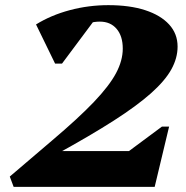

<svg xmlns="http://www.w3.org/2000/svg" viewBox="-20 -726 723 746"><path d="M33 0 18 -40 181 -179Q285 -267 345 -330Q405 -393 431 -442Q457 -491 457 -537Q457 -586 433 -614Q409 -642 368 -642Q288 -642 212 -557L256 -672H365L221 -479H194L120 -631Q178 -667 251 -686.5Q324 -706 401 -706Q484 -706 544 -686.5Q604 -667 637 -631Q670 -595 670 -545Q670 -500 645.5 -456Q621 -412 566.5 -363.5Q512 -315 421.5 -257Q331 -199 198 -126L136 -92L167 -139H481L609 -234H637L581 0Z"/></svg>

Font: Platypi Light ExtraBold
Style: Italic
Weight: 800
Italic angle: -13°
Version: Version 1.200